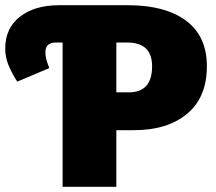

<svg xmlns="http://www.w3.org/2000/svg" viewBox="-20 -716 828 736"><path d="M773 -462Q773 -343 697.5 -280Q622 -217 494 -217H426V0H220V-553H195Q154 -553 154 -516Q154 -502 157.5 -488.5Q161 -475 169 -455L46 -403Q25 -436 12.5 -466.5Q0 -497 0 -530Q0 -608 56.5 -652Q113 -696 206 -696H471Q614 -696 693.5 -636.5Q773 -577 773 -462ZM563 -462Q563 -553 468 -553H426V-362H474Q563 -362 563 -462Z"/></svg>

Font: FiraGO Heavy
Style: Regular
Weight: 900
Designer: bBox Type
Foundry: bBox Type GmbH
Version: Version 1.001